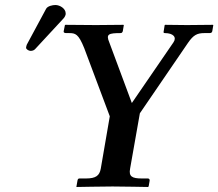

<svg xmlns="http://www.w3.org/2000/svg" viewBox="-20 -745 871 766"><path d="M201 -725C190 -725 170 -721 164 -710L87 -567C86 -565 84 -557 84 -555C84 -548 95 -542 102 -542C106 -542 115 -543 120 -549L233 -671C238 -676 241 -683 242 -688V-692C242 -710 220 -725 201 -725ZM382 -72C377 -44 362 -33 323 -33H297C292 -33 290 -30 289 -24L285 -1V1C285 1 394 -1 429 -1C466 -1 570 1 570 1L573 -1L577 -24C578 -30 574 -33 570 -33H545C507 -33 493 -41 499 -72L538 -293L730 -574C752 -606 767 -613 796 -613H816C822 -613 826 -615 827 -621L831 -645L829 -646C829 -646 735 -645 726 -645C715 -645 639 -646 639 -646L637 -645L633 -620C632 -617 632 -613 637 -613C672 -613 685.8 -596.1 672 -576L506 -334L416 -576C402 -609 413 -613 462 -613C466 -613 469 -617 470 -621L474 -645L472 -646C472 -646 368 -645 363 -645C350 -645 241 -646 241 -646L239 -645L234 -620C233 -615 238 -613 244 -613H255C281 -613 293 -610 316 -553L418 -281Z"/></svg>

Font: Linux Libertine O
Style: Bold Italic
Weight: 700
Italic angle: -11.5°
Designer: Philipp H. Poll
Foundry: Philipp H. Poll
Version: Version 4.1.0